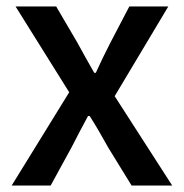

<svg xmlns="http://www.w3.org/2000/svg" viewBox="-20 -571 566 591"><path d="M16 0H136L200 -117C217 -150 234 -183 251 -214H256C276 -183 295 -149 313 -117L385 0H510L333 -275L498 -551H378L320 -440C304 -409 289 -378 275 -347H270C252 -378 235 -409 218 -440L153 -551H28L193 -287Z"/></svg>

Font: Noto Sans TC Medium
Style: Regular
Weight: 500
Designer: Ryoko NISHIZUKA 西塚涼子 (kana, bopomofo & ideographs); Paul D. Hunt (Latin, Greek & Cyrillic); Sandoll Communications 산돌커뮤니
Foundry: Adobe
Version: Version 2.004;hotconv 1.0.118;makeotfexe 2.5.65603